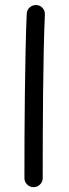

<svg xmlns="http://www.w3.org/2000/svg" viewBox="-20 -716 279 772"><path d="M125.8 -695.7Q110.8 -696.2 99.5 -686.3Q88.1 -676.4 87.5 -660.9Q84.6 -597.4 82.9 -514Q81.2 -430.5 80 -339.3Q78.7 -248 78.5 -160.2Q78.2 -72.3 78.2 0Q78.2 15 89 25.7Q99.8 36.5 114.7 36.5Q130.2 36.5 141 25.7Q151.7 15 151.7 0Q151.7 -72.1 152 -160Q152.2 -247.9 153.2 -338.7Q154.2 -429.5 155.9 -512.4Q157.6 -595.3 160.5 -657.4Q161.1 -672.9 151.2 -684Q141.2 -695.1 125.8 -695.7Z"/></svg>

Font: Mikhak VF
Style: Regular
Weight: 100
Designer: Amin Abedi
Version: Version 3.001